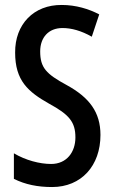

<svg xmlns="http://www.w3.org/2000/svg" viewBox="-20 -744 460 774"><path d="M385 -200C385 -292 340 -351 249 -401C166 -446 142 -471 142 -537C142 -592 175 -631 232 -631C268 -631 308 -620 350 -596L380 -686C338 -708 286 -724 229 -724C116 -725 40 -646 41 -532C41 -419 93 -374 178 -326C259 -282 284 -252 284 -190C284 -131 249 -83 186 -83C140 -83 83 -98 36 -126V-23C82 0 132 10 190 10C308 10 385 -76 385 -200Z"/></svg>

Font: Noto Sans Myanmar ExtraCondensed Medium
Style: Regular
Weight: 500
Width: 2
Designer: Monotype Design Team
Foundry: Monotype Imaging Inc.
Version: Version 2.107